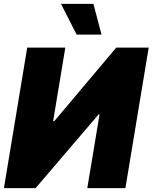

<svg xmlns="http://www.w3.org/2000/svg" viewBox="-31 -974 790 994"><path d="M109.9 -727.5H307.1L244.1 -346.7H250L570.8 -727.5H738.8L618.2 0H420.9L484.4 -381.8H479.5L153.3 0H-10.7ZM365.7 -794.9 284.7 -954.1H452.6L494.6 -794.9Z"/></svg>

Font: Inter Tight Black
Style: Italic
Weight: 900
Italic angle: -9.39999°
Designer: Rasmus Andersson
Foundry: rsms
Version: Version 3.004; ttfautohint (v1.8.4.7-5d5b)